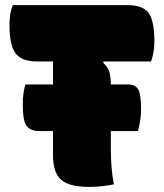

<svg xmlns="http://www.w3.org/2000/svg" viewBox="-20 -720 640 750"><path d="M79 -390H187V-480H123Q65 -480 41 -511.5Q17 -543 17 -622Q17 -669 30 -700H478Q538 -700 560.5 -669.5Q583 -639 583 -558Q583 -516 570 -480H385L383 -475Q403 -456 408 -436Q413 -416 413 -390H480Q509 -390 520 -370.5Q531 -351 531 -295Q531 -272 528 -251.5Q525 -231 519 -208H413V-140Q413 -57 425 0Q402 5 377.5 7.5Q353 10 327 10Q250 10 218.5 -18Q187 -46 187 -114V-208H135Q99 -208 84 -228Q69 -248 69 -312Q69 -338 72 -357Q75 -376 79 -390Z"/></svg>

Font: Recursive Sn Csl St XBk
Style: Regular
Weight: 1000
Version: Version 1.079;hotconv 1.0.112;makeotfexe 2.5.65598; ttfautoh